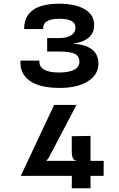

<svg xmlns="http://www.w3.org/2000/svg" viewBox="-20 -882 640 1034"><path d="M302.5 -408.5Q191 -408.5 138.2 -448.2Q85.5 -488 90.5 -555.5H192Q190 -523 217 -507.2Q244 -491.5 298.5 -491.5Q349 -491.5 378.2 -505.8Q407.5 -520 407.5 -549Q407.5 -581 381 -592.8Q354.5 -604.5 298.5 -604.5H234V-677H297Q340 -677 363.2 -691.8Q386.5 -706.5 386.5 -733.5Q386.5 -758.5 363.5 -769.8Q340.5 -781 299.5 -781Q255 -781 232.5 -767Q210 -753 212.5 -725.5H110Q110 -793 156.8 -827.5Q203.5 -862 299 -862Q386 -862 436.5 -832.2Q487 -802.5 487 -747Q487 -704 457 -679Q427 -654 372 -646.5Q438.5 -643.5 474.2 -616.5Q510 -589.5 510 -539.5Q510 -479.5 453.2 -444Q396.5 -408.5 302.5 -408.5ZM92 65 271.5 -317H392L242.5 -32.5L229.5 -15.5H398.5Q381.5 -15.5 374 -27.8Q366.5 -40 366.5 -68.5V-148.5L467.5 -150V-15.5H538.5L538 65H467.5V132H366.5L367 65Z"/></svg>

Font: Spline Sans Mono SemiBold
Style: Regular
Weight: 600
Monospace: yes
Version: Version 1.004